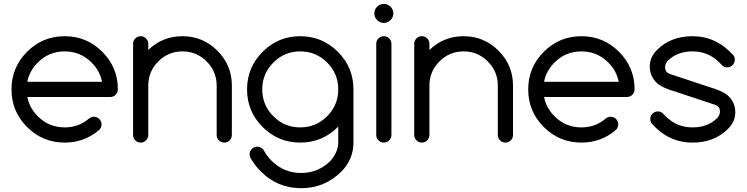

<svg xmlns="http://www.w3.org/2000/svg" viewBox="-20 -733 3839 987"><path d="M462.9 -132.8Q479 -132.8 490.5 -121.3Q502 -109.9 502 -93.8Q502 -77.6 490.7 -65.9Q415 0 312.5 0Q199.2 0 119.1 -80.1Q39.1 -160.2 39.1 -273.4Q39.1 -386.7 119.1 -466.8Q199.2 -546.9 312.5 -546.9Q425.8 -546.9 505.9 -466.8Q585.9 -386.7 585.9 -273.4Q585.9 -257.3 574.5 -245.8Q563 -234.4 546.9 -234.4H120.6Q131.3 -178.2 174.3 -135.3Q231.4 -78.1 312.5 -78.1Q385.7 -78.1 438.5 -124.5Q449.2 -132.8 462.9 -132.8ZM504.4 -312.5Q493.7 -368.7 450.7 -411.6Q393.6 -468.8 312.5 -468.8Q231.4 -468.8 174.3 -411.6Q131.3 -368.7 120.6 -312.5Z M664.1 -507.8Q664.1 -523.9 675.5 -535.4Q687 -546.9 703.1 -546.9Q719.2 -546.9 730.7 -535.4Q742.2 -523.9 742.2 -507.8V-476.1Q815.4 -546.9 918 -546.9Q1022.9 -546.9 1097.4 -472.4Q1171.9 -397.9 1171.9 -293V-39.1Q1171.9 -22.9 1160.4 -11.5Q1148.9 0 1132.8 0Q1116.7 0 1105.2 -11.5Q1093.8 -22.9 1093.8 -39.1V-293Q1093.8 -365.7 1042.2 -417.2Q990.7 -468.8 918 -468.8Q845.2 -468.8 793.7 -417.2Q742.2 -365.7 742.2 -293V-39.1Q742.2 -22.9 730.7 -11.5Q719.2 0 703.1 0Q687 0 675.5 -11.5Q664.1 -22.9 664.1 -39.1Z M1718.8 -82Q1717.8 -81.1 1716.8 -80.1Q1636.7 0 1523.4 0Q1410.2 0 1330.1 -80.1Q1250 -160.2 1250 -273.4Q1250 -386.7 1330.1 -466.8Q1410.2 -546.9 1523.4 -546.9Q1636.7 -546.9 1716.8 -466.8Q1796.9 -386.7 1796.9 -273.4V0Q1796.9 85.4 1735.4 148.4Q1649.4 234.4 1527.8 234.4Q1406.2 234.4 1320.8 148.4Q1289.1 117.2 1269 80.6Q1263.2 71.8 1263.2 60.1Q1263.2 43.9 1274.7 32.5Q1286.1 21 1302.2 21Q1318.4 21 1330.1 32.2Q1335 37.6 1338.4 43.9Q1353 70.3 1376 93.3Q1439 156.2 1527.8 156.2Q1616.7 156.2 1679.7 93.3Q1718.8 46.4 1718.8 0ZM1661.6 -411.6Q1604.5 -468.8 1523.4 -468.8Q1442.4 -468.8 1385.3 -411.6Q1328.1 -354.5 1328.1 -273.4Q1328.1 -192.4 1385.3 -135.3Q1442.4 -78.1 1523.4 -78.1Q1604.5 -78.1 1661.6 -135.3Q1718.8 -192.4 1718.8 -273.4Q1718.8 -354.5 1661.6 -411.6Z M1914.1 -507.8Q1914.1 -523.9 1925.5 -535.4Q1937 -546.9 1953.1 -546.9Q1969.2 -546.9 1980.7 -535.4Q1992.2 -523.9 1992.2 -507.8V-39.1Q1992.2 -22.9 1980.7 -11.5Q1969.2 0 1953.1 0Q1937 0 1925.5 -11.5Q1914.1 -22.9 1914.1 -39.1ZM1987.5 -698.5Q2002 -684.1 2002 -664.1Q2002 -644 1987.5 -629.6Q1973.1 -615.2 1953.1 -615.2Q1933.1 -615.2 1918.7 -629.6Q1904.3 -644 1904.3 -664.1Q1904.3 -684.1 1918.7 -698.5Q1933.1 -712.9 1953.1 -712.9Q1973.1 -712.9 1987.5 -698.5Z M2109.4 -507.8Q2109.4 -523.9 2120.8 -535.4Q2132.3 -546.9 2148.4 -546.9Q2164.6 -546.9 2176 -535.4Q2187.5 -523.9 2187.5 -507.8V-476.1Q2260.7 -546.9 2363.3 -546.9Q2468.3 -546.9 2542.7 -472.4Q2617.2 -397.9 2617.2 -293V-39.1Q2617.2 -22.9 2605.7 -11.5Q2594.2 0 2578.1 0Q2562 0 2550.5 -11.5Q2539.1 -22.9 2539.1 -39.1V-293Q2539.1 -365.7 2487.5 -417.2Q2436 -468.8 2363.3 -468.8Q2290.5 -468.8 2239 -417.2Q2187.5 -365.7 2187.5 -293V-39.1Q2187.5 -22.9 2176 -11.5Q2164.6 0 2148.4 0Q2132.3 0 2120.8 -11.5Q2109.4 -22.9 2109.4 -39.1Z M3119.1 -132.8Q3135.3 -132.8 3146.7 -121.3Q3158.2 -109.9 3158.2 -93.8Q3158.2 -77.6 3147 -65.9Q3071.3 0 2968.8 0Q2855.5 0 2775.4 -80.1Q2695.3 -160.2 2695.3 -273.4Q2695.3 -386.7 2775.4 -466.8Q2855.5 -546.9 2968.8 -546.9Q3082 -546.9 3162.1 -466.8Q3242.2 -386.7 3242.2 -273.4Q3242.2 -257.3 3230.7 -245.8Q3219.2 -234.4 3203.1 -234.4H2776.9Q2787.6 -178.2 2830.6 -135.3Q2887.7 -78.1 2968.8 -78.1Q3042 -78.1 3094.7 -124.5Q3105.5 -132.8 3119.1 -132.8ZM3160.6 -312.5Q3149.9 -368.7 3106.9 -411.6Q3049.8 -468.8 2968.8 -468.8Q2887.7 -468.8 2830.6 -411.6Q2787.6 -368.7 2776.9 -312.5Z M3417 -273.4Q3372.6 -290 3355 -308.1Q3320.3 -342.3 3320.3 -390.6Q3320.3 -439 3356.4 -475.1Q3426.8 -546.9 3540 -546.9Q3662.6 -546.9 3750 -448.7Q3757.8 -439.5 3757.3 -425.8Q3757.3 -409.7 3745.8 -398.2Q3734.4 -386.7 3718.3 -386.7Q3702.1 -386.7 3692.4 -397Q3682.6 -407.2 3678.2 -411.6Q3621.1 -468.8 3540 -468.8Q3459 -468.8 3410.6 -418Q3398.9 -403.8 3398.9 -384.3Q3400.4 -361.3 3422.9 -353L3663.1 -273.4Q3707.5 -256.8 3725.1 -238.8Q3759.8 -204.6 3759.8 -156.2Q3759.8 -107.9 3723.6 -71.8Q3653.3 0 3540 0Q3417 0 3330.1 -98.1Q3322.8 -108.4 3322.8 -121.1Q3322.8 -137.2 3334.2 -148.7Q3345.7 -160.2 3361.8 -160.2Q3377.9 -160.2 3387.7 -149.9Q3397.5 -139.6 3401.9 -135.3Q3459 -78.1 3540 -78.1Q3621.1 -78.1 3669.4 -128.9Q3681.2 -143.1 3681.2 -162.6Q3679.7 -185.5 3657.2 -193.8Z"/></svg>

Font: Comfortaa
Style: Regular
Weight: 400
Designer: Johan Aakerlund
Foundry: Johan Aakerlund
Version: Version 2.001; ttfautohint (v1.4.1)